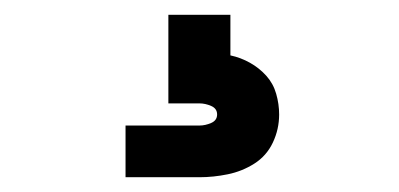

<svg xmlns="http://www.w3.org/2000/svg" viewBox="-20 -20 540 260"><path d="M150 220V150H250Q258 150 266 146.5Q274 143 274 135Q274 127 266 123.5Q258 120 250 120H208V0H292V55Q306 58 318.5 65Q331 72 340.5 82.5Q350 93 354 107Q358 121 358 135Q358 155 349.5 173Q341 191 324.5 201.5Q308 212 288.5 216Q269 220 250 220Z"/></svg>

Font: Iosevka Slab Heavy
Style: Regular
Weight: 900
Monospace: yes
Designer: Belleve Invis
Foundry: Belleve Invis
Version: Version 11.1.0; ttfautohint (v1.8.3)